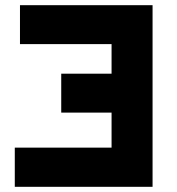

<svg xmlns="http://www.w3.org/2000/svg" viewBox="-20 -720 681 740"><path d="M37 0V-151H410V-286H216V-436H410V-550H57V-700H568V0Z"/></svg>

Font: Overpass Black
Style: Regular
Weight: 900
Designer: Delve Withrington, Dave Bailey, Thomas Jockin
Foundry: Delve Fonts LLC
Version: Version 4.000; ttfautohint (v1.8.3)